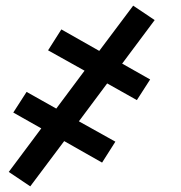

<svg xmlns="http://www.w3.org/2000/svg" viewBox="-20 -492 640 679"><path d="M87 167 11 116 126 -38 27 -94 74 -167 179 -108 279 -242 150 -314 197 -388 331 -312 451 -472 527 -421 412 -267 511 -211 464 -138 359 -197 259 -63 388 9 341 83 207 7Z"/></svg>

Font: Iosevka Aile Medium
Style: Italic
Weight: 500
Italic angle: -9°
Designer: Belleve Invis
Foundry: Belleve Invis
Version: Version 31.1.0; ttfautohint (v1.8.4)